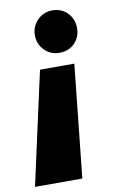

<svg xmlns="http://www.w3.org/2000/svg" viewBox="-98 -575 508 843"><g transform="rotate(-10 156.5 -153.0)"><path d="M291 -433Q291 -393 264.5 -366Q238 -339 197 -339Q157 -339 130 -366.5Q103 -394 103 -433Q103 -472 130 -500Q157 -528 197 -528Q238 -528 264.5 -500.5Q291 -473 291 -433ZM199 222H-12L99 -281H252Z"/></g></svg>

Font: Be Vietnam Black
Style: Italic
Weight: 900
Italic angle: -9°
Designer: Lam Bao; Tony Le; Vietanh Nguyen
Foundry: Yellow Type Foundry
Version: Version 5.000